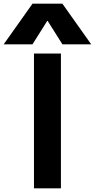

<svg xmlns="http://www.w3.org/2000/svg" viewBox="-99 -1020 514 1040"><path d="M85 -730H231V0H85ZM77 -1000H239L395 -780H239L159 -907H157L77 -780H-79Z"/></svg>

Font: Enso
Style: Bold
Weight: 700
Designer: Coji Morishita
Foundry: UNDERFOREST DESIGN
Version: Version 1.000